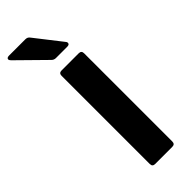

<svg xmlns="http://www.w3.org/2000/svg" viewBox="-303 -788 814 814"><g transform="rotate(-45 104.0 -381.5)"><path d="M77 0Q61 0 61 -16V-545Q61 -561 77 -561H180Q196 -561 196 -545V-16Q196 0 180 0ZM97 -615Q86 -615 78 -623L-44 -743Q-50 -749 -50 -754Q-50 -758 -46.5 -760.5Q-43 -763 -36 -763H62Q75 -763 82 -753L175 -634Q179 -630 179 -625Q179 -615 165 -615Z"/></g></svg>

Font: Open Sauce Two
Style: Bold
Weight: 700
Designer: Alfredo Marco Pradil
Foundry: Creative Sauce Fz LLC
Version: Version 1.477